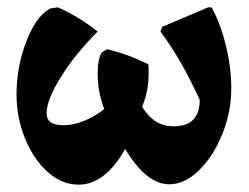

<svg xmlns="http://www.w3.org/2000/svg" viewBox="-20 -496 678 523"><path d="M610 -256Q610 -191 585.5 -130.5Q561 -70 522 -32Q483 6 441 6Q379 6 321 -90Q266 7 194 7Q149 7 110.5 -27Q72 -61 48.5 -118Q25 -175 25 -239Q25 -313 51.5 -382.5Q78 -452 117 -473L138 -476Q196 -450 246 -410Q185 -349 146 -286.5Q107 -224 107 -188Q107 -171 118 -163Q129 -155 154 -155Q180 -155 208.5 -166.5Q237 -178 264 -199Q246 -245 246 -296Q246 -334 257 -353L272 -362Q327 -349 384 -321Q385 -313 385 -297Q385 -248 367 -205Q385 -177 405.5 -164.5Q426 -152 453 -152Q524 -152 524 -224Q474 -334 417 -410L422 -423L547 -476H556Q580 -434 595 -373Q610 -312 610 -256Z"/></svg>

Font: Alegreya ExtraBold
Style: Regular
Weight: 800
Designer: Juan Pablo del Peral
Foundry: Huerta Tipografica
Version: Version 2.007; ttfautohint (v1.6)